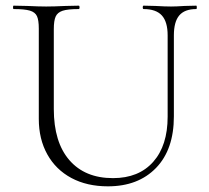

<svg xmlns="http://www.w3.org/2000/svg" viewBox="-20 -645 737 678"><path d="M487 -613Q484 -613 484 -619Q484 -625 487 -625L529 -624Q563 -622 584 -622Q602 -622 632 -624L673 -625Q675 -625 675 -619Q675 -613 673 -613Q632 -613 613 -590.5Q594 -568 594 -520V-234Q594 -117 531 -52Q468 13 361 13Q287 13 232 -16.5Q177 -46 147 -100Q117 -154 117 -225V-544Q117 -574 110.5 -588Q104 -602 85.5 -607.5Q67 -613 28 -613Q26 -613 26 -619Q26 -625 28 -625L76 -624Q118 -622 143 -622Q170 -622 212 -624L258 -625Q261 -625 261 -619Q261 -613 258 -613Q219 -613 201 -607Q183 -601 176.5 -586.5Q170 -572 170 -542V-260Q170 -143 225 -79.5Q280 -16 379 -16Q470 -16 521 -73.5Q572 -131 572 -233V-520Q572 -568 551.5 -590.5Q531 -613 487 -613Z"/></svg>

Font: Cormorant SC Light
Style: Regular
Weight: 300
Designer: Christian Thalmann (Catharsis Fonts)
Foundry: Catharsis Fonts
Version: Version 4.000